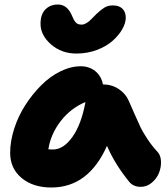

<svg xmlns="http://www.w3.org/2000/svg" viewBox="-20 -792 744 849"><path d="M317.9 -555.2Q252 -555.2 205.6 -595.7Q159.2 -636.2 159.2 -687Q159.2 -728 180.4 -750Q201.7 -772 235.8 -772Q274.4 -772 294.9 -730Q296.9 -726.1 300.8 -717Q304.7 -708 307.1 -703.6Q309.6 -699.2 314.2 -693.6Q318.8 -688 325.7 -685.5Q332.5 -683.1 341.8 -683.1Q350.1 -683.1 359.6 -688.5Q369.1 -693.8 374.8 -698.7Q380.4 -703.6 392.1 -715.6Q403.8 -727.5 407.2 -731Q426.8 -749.5 442.4 -758.8Q458 -768.1 479 -768.1Q506.8 -768.1 521.5 -753.4Q536.1 -738.8 536.1 -713.9Q536.1 -689.9 520.5 -662.6Q504.9 -635.3 477.5 -611.1Q450.2 -586.9 408 -571Q365.7 -555.2 317.9 -555.2ZM207 37.1Q126 37.1 75.4 -5.1Q24.9 -47.4 24.9 -116.2Q24.9 -167.5 42.7 -222.9Q60.5 -278.3 91.6 -326.7Q122.6 -375 161.6 -414.3Q200.7 -453.6 246.8 -476.3Q293 -499 336.9 -499Q374 -499 400.9 -477.8Q427.7 -456.5 435.1 -418.9Q475.1 -418.5 505.9 -397.7Q536.6 -377 549.8 -345.2Q557.6 -327.6 575.7 -286.1Q593.8 -244.6 602.8 -226.3Q611.8 -208 631.8 -177.5Q651.9 -147 676.8 -120.1Q690.9 -105 691.9 -78.4Q692.9 -51.8 682.9 -27.1Q672.9 -2.4 651.1 15.9Q629.4 34.2 602.1 34.2Q569.3 34.2 550.8 11.2Q487.8 -66.4 453.1 -147Q371.1 37.1 207 37.1ZM213.9 -130.9Q260.3 -130.9 299.8 -185.8Q339.4 -240.7 357.9 -340.8Q293 -314 248.5 -256.6Q204.1 -199.2 193.8 -131.8Q197.3 -131.8 203.9 -131.3Q210.4 -130.9 213.9 -130.9Z"/></svg>

Font: Shantell Sans Bouncy
Style: Regular
Weight: 800
Designer: Stephen Nixon, Anya Danilova, Shantell Martin
Foundry: Arrow Type
Version: Version 1.006;[9816181b4]